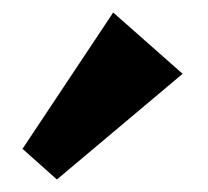

<svg xmlns="http://www.w3.org/2000/svg" viewBox="-20 -895 333 307"><path d="M71 -608 16 -657 161 -875 272 -777Z"/></svg>

Font: Francois One
Style: Regular
Weight: 400
Designer: Vernon Adams
Foundry: Vernon Adams
Version: Version 2.000